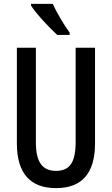

<svg xmlns="http://www.w3.org/2000/svg" viewBox="-20 -960 577 990"><path d="M252 -940H140V-931C166 -890 237 -814 275 -780H339V-792C313 -827 272 -895 252 -940ZM470 -221V-714H370V-227C370 -119 337 -79 269 -79C202 -79 165 -119 165 -226V-714H67V-221C67 -65 137 10 269 10C401 10 470 -65 470 -221Z"/></svg>

Font: Noto Sans Gurmukhi UI ExtraCondensed Medium
Style: Regular
Weight: 500
Width: 2
Designer: Jelle Bosma - Monotype Design Team
Foundry: Monotype Imaging Inc.
Version: Version 2.004